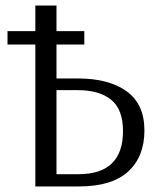

<svg xmlns="http://www.w3.org/2000/svg" viewBox="-20 -670 586 690"><path d="M7 -558H107V-650H183V-558H283V-510H183V-388H260Q371 -388 435 -342Q499 -296 499 -201Q499 -107 440.5 -53.5Q382 0 264 0H107V-510H7ZM183 -44H262Q422 -44 422 -199Q422 -277 379.5 -311.5Q337 -346 260 -346H183Z"/></svg>

Font: Arsenal SC
Style: Regular
Weight: 400
Designer: Andrij Shevchenko
Foundry: Stairsfor
Version: Version 2.001; ttfautohint (v1.8.4.7-5d5b)